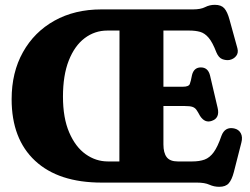

<svg xmlns="http://www.w3.org/2000/svg" viewBox="-20 -738 1011 776"><path d="M389.5 -700H760Q791 -700 809 -709.2Q827 -718.5 848.5 -718.5Q874 -718.5 886.5 -704.5Q899 -690.5 907.5 -659L939.5 -543Q944.5 -524.5 934.5 -511.8Q924.5 -499 907 -495.5Q892.5 -493.5 878 -499.2Q863.5 -505 854.5 -526.5Q839 -567 823.2 -585.5Q807.5 -604 788.8 -609.2Q770 -614.5 745.5 -614.5H640.5V-387.5H719.5Q743 -387.5 747.2 -398.8Q751.5 -410 756 -434.5Q763.5 -465 791 -465.5Q821 -466 829 -432.5L859.5 -302.5Q869.5 -261 836 -249.5Q808 -239.5 788.5 -269.5Q780 -285.5 774 -294Q768 -302.5 758 -306Q748 -309.5 726.5 -309.5H640.5V-154.5Q640.5 -120 653.8 -102.8Q667 -85.5 698.5 -85.5H757Q786 -85.5 806.8 -93Q827.5 -100.5 843.8 -122.8Q860 -145 875 -189Q889 -226.5 926 -219Q945 -215 953.2 -199.5Q961.5 -184 955.5 -161.5L925 -42Q917 -11.5 904.5 2.8Q892 17 866 17Q845 17 826.2 8.5Q807.5 0 776 0H391Q216.5 0 121.8 -88.2Q27 -176.5 27 -337Q27 -445.5 72.8 -527.2Q118.5 -609 200.2 -654.5Q282 -700 389.5 -700ZM234.5 -347.5Q234.5 -261 259.8 -202.5Q285 -144 326.2 -114.8Q367.5 -85.5 416 -85.5H462.5L463 -614.5H413.5Q363 -614.5 322.2 -583.8Q281.5 -553 258 -493.5Q234.5 -434 234.5 -347.5Z"/></svg>

Font: Fraunces 144pt S100
Style: Bold
Weight: 700
Version: Version 1.000; ttfautohint (v1.8.3)